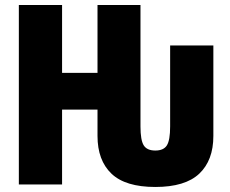

<svg xmlns="http://www.w3.org/2000/svg" viewBox="-20 -734 917 764"><path d="M227 0V-298H368V-193Q368 -96 423.5 -43Q479 10 598 10Q717 10 773 -43Q829 -96 829 -193V-553H657V-231Q657 -176 644 -155.5Q631 -135 598 -135Q565 -135 552 -155.5Q539 -176 539 -231V-714H368V-444H227V-714H55V0Z"/></svg>

Font: Noto Sans Display Condensed Black
Style: Regular
Weight: 900
Width: 3
Designer: Monotype Design team
Foundry: Monotype Imaging Inc.
Version: 1.000